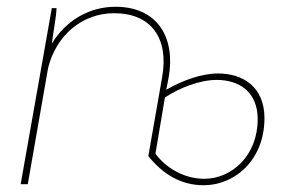

<svg xmlns="http://www.w3.org/2000/svg" viewBox="-20 -544 856 567"><path d="M581 3C676 3 761 -74 761 -195C761 -288 697 -327 624 -327C574 -327 518 -306 471 -279L478 -315C499 -432 446 -524 321 -524C243 -524 174 -483 133 -415C139 -460 146 -494 147 -520H133L41 0H62L122 -343C146 -441 224 -505 317 -505C426 -505 479 -432 459 -317L418 -83C459 -32 512 3 581 3ZM439 -90 467 -256C509 -284 569 -308 620 -308C686 -308 741 -273 741 -192C741 -85 665 -16 583 -16C525 -16 471 -47 439 -90Z"/></svg>

Font: Fixel Text 20240404 Thin
Style: Italic
Weight: 100
Width: 4
Italic angle: -10°
Designer: AlfaBravo + MacPaw
Foundry: Kyrylo Tkachov, Marchela Mozhyna, Serhii Makarenko, Maria Weinstein, Zakhar Kryvoshyya
Version: Version 1.211;Glyphs 3.2 (3225)